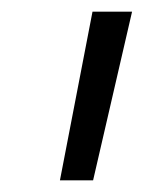

<svg xmlns="http://www.w3.org/2000/svg" viewBox="-20 -757 247 330"><path d="M207 -737 140 -447H83L139 -737Z"/></svg>

Font: Nacelle Light
Style: Italic
Weight: 300
Italic angle: -12°
Designer: Sora Sagano
Foundry: Sora Sagano
Version: Version 1.000;FEAKit 1.0